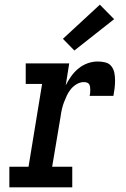

<svg xmlns="http://www.w3.org/2000/svg" viewBox="-20 -801 540 821"><path d="M20 0V-88H102L160 -442H90V-530H276L261 -436Q271 -456 284.5 -475Q298 -494 316 -508.5Q334 -523 355 -530.5Q376 -538 398 -538Q415 -538 431 -534Q447 -530 456.5 -517.5Q466 -505 469 -489.5Q472 -474 472 -457Q472 -440 470 -423.5Q468 -407 465 -391H363Q365 -397 365.5 -403.5Q366 -410 366 -417Q366 -424 365 -430Q364 -436 361 -441Q358 -446 351.5 -448Q345 -450 339 -450Q323 -450 308.5 -441.5Q294 -433 283.5 -420.5Q273 -408 266 -393Q259 -378 253.5 -363.5Q248 -349 244.5 -333.5Q241 -318 239 -302L203 -88H289V0ZM298 -585 249 -635 407 -781 468 -719Z"/></svg>

Font: Iosevka Curly Slab SmBdObl
Style: Regular
Weight: 600
Italic angle: -9°
Monospace: yes
Designer: Belleve Invis
Foundry: Belleve Invis
Version: Version 11.0.0; ttfautohint (v1.8.3)